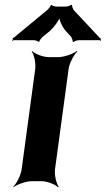

<svg xmlns="http://www.w3.org/2000/svg" viewBox="-20 -771 450 817"><path d="M214 -50 272 -478C275 -502 295 -539 309 -552L307 -554C292 -542 253 -528 229 -528H187C163 -528 128 -542 117 -554L115 -552C125 -539 133 -502 130 -478L72 -50C69 -26 50 11 36 24L37 26C52 14 91 0 115 0H157C181 0 216 14 227 26L230 24C220 11 211 -26 214 -50ZM406 -608 293 -729C291 -733 285 -746 287 -749L283 -751C280 -747 266 -743 261 -743H219C214 -743 201 -747 199 -750L196 -749C197 -746 186 -733 183 -730L39 -611C38 -610 36 -610 35 -610L33 -607C33 -606 35 -605 35 -604C35 -602 32 -600 31 -599L33 -597C34 -598 36 -600 38 -600H124C129 -600 142 -596 144 -593L148 -594C146 -597 157 -610 160 -613L192 -639C209 -654 234 -687 236 -703H232C230 -687 247 -653 260 -639L283 -614C285 -610 291 -597 289 -594L293 -592C295 -596 310 -600 315 -600H404C405 -600 406 -598 407 -597L410 -600C409 -601 408 -602 408 -603C408 -604 409 -604 410 -605L408 -608Z"/></svg>

Font: Asimov
Style: EdgeIt
Weight: 500
Designer: Google
Version: Version 2.000980: 2014